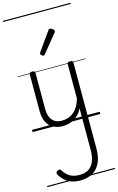

<svg xmlns="http://www.w3.org/2000/svg" viewBox="-212 -1088 1039 1685"><g transform="rotate(-15 307.5 -245.5)"><path d="M270 18Q222 18 185 -1.5Q148 -21 127.5 -61.5Q107 -102 107 -166V-496Q107 -505 113 -509.5Q119 -514 132 -514Q146 -514 152.5 -509.5Q159 -505 159 -496V-171Q159 -127 171.5 -95.5Q184 -64 210 -47Q236 -30 277 -30Q306 -30 333 -39Q360 -48 383 -67Q406 -86 424 -116Q442 -146 452 -187V-496Q452 -506 458.5 -510.5Q465 -515 479 -515Q492 -515 498 -510.5Q504 -506 504 -496V285Q504 362 479 414Q454 466 407.5 492.5Q361 519 297 519Q252 519 217 506.5Q182 494 156.5 470.5Q131 447 114 417Q108 407 110.5 398Q113 389 126 383Q137 377 144.5 378.5Q152 380 157 390Q182 430 216 450Q250 470 304 470Q350 470 383 450Q416 430 434 388.5Q452 347 452 282V-95Q437 -63 415.5 -41Q394 -19 370 -6Q346 7 320.5 12.5Q295 18 270 18ZM268 -623Q261 -623 251 -631Q241 -639 241 -647Q241 -649 242.5 -651.5Q244 -654 246 -659L365 -827Q369 -833 372.5 -835Q376 -837 382 -837Q388 -837 396.5 -832Q405 -827 411.5 -820.5Q418 -814 418 -807Q418 -803 416.5 -800Q415 -797 412 -793L281 -632Q275 -623 268 -623ZM0 490H615V500H0ZM0 -20H615V0H0ZM0 -505H615V-500H0ZM0 -1010H615V-1000H0Z"/></g></svg>

Font: Playwrite ES Deco Guides
Style: Regular
Weight: 400
Designer: Veronika Burian, José Scaglione
Foundry: TypeTogether
Version: Version 1.003